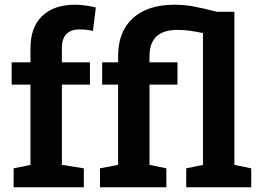

<svg xmlns="http://www.w3.org/2000/svg" viewBox="-20 -792 1109 812"><path d="M37.6 0V-80.1L108.9 -94.7V-434.1H29.3V-528.3H108.9V-588.4Q108.9 -676.8 158.4 -724.4Q208 -772 297.4 -772Q318.4 -772 342.5 -768.6Q366.7 -765.1 385.3 -760.3L373 -661.1Q347.7 -667.5 316.9 -667.5Q241.7 -667.5 241.7 -588.4V-528.3H360.4V-434.1H241.7V-94.7L334.5 -80.1V0ZM402.8 0V-80.1L479.5 -94.7V-434.1H412.1V-528.3H479.5V-554.7Q479.5 -658.7 542 -715.3Q604.5 -772 717.8 -772Q759.8 -772 800.8 -764.4Q841.8 -756.8 896 -742.2H971.2V-94.7L1042.5 -80.1V0H767.6V-80.1L838.4 -94.7V-652.3Q810.1 -658.2 783.4 -661.9Q756.8 -665.5 730 -665.5Q612.3 -665.5 612.3 -554.7V-528.3H730.5V-434.1H612.3V-94.7L683.6 -80.1V0Z"/></svg>

Font: Roboto Slab SemiBold
Style: Regular
Weight: 600
Designer: Google
Version: Version 2.001; ttfautohint (v1.8.3)